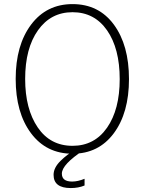

<svg xmlns="http://www.w3.org/2000/svg" viewBox="-20 -743 716 950"><path d="M245.1 122.1Q245.1 86.9 279.3 53.2Q313.5 19.5 351.6 -1H395.5Q286.1 70.3 286.1 116.2Q286.1 155.3 336.9 155.3Q365.2 155.3 398.4 141.6V174.8Q368.2 187.5 330.1 187.5Q245.1 187.5 245.1 122.1ZM57.6 -352.5Q57.6 -519.5 133.8 -621.1Q210 -722.7 338.9 -722.7Q468.8 -722.7 543.5 -621.1Q618.2 -519.5 618.2 -351.6Q618.2 -184.6 543 -83.5Q467.8 17.6 338.9 17.6Q209 17.6 133.3 -84Q57.6 -185.5 57.6 -352.5ZM104.5 -352.5Q104.5 -204.1 166.5 -112.8Q228.5 -21.5 338.9 -21.5Q447.3 -21.5 509.8 -111.3Q572.3 -201.2 572.3 -351.6Q572.3 -502.9 509.8 -592.8Q447.3 -682.6 338.9 -682.6Q231.4 -682.6 168 -593.3Q104.5 -503.9 104.5 -352.5Z"/></svg>

Font: Gothic A1 ExtraLight
Style: Regular
Weight: 275
Designer: HanYang I&C Co.,Ltd.
Foundry: HanYang I&C Co.,Ltd.
Version: Version 2.50